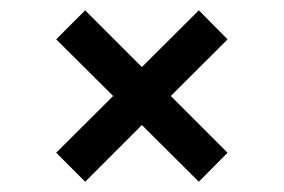

<svg xmlns="http://www.w3.org/2000/svg" viewBox="-20 -521 550 372"><path d="M420.9 -225.1 365.2 -168.9 254.9 -278.8 145 -168.9 88.9 -225.1 199.2 -335 88.9 -444.8 145 -501 254.9 -391.1 365.2 -501 420.9 -444.8 311 -335Z"/></svg>

Font: Unica One
Style: Bold
Weight: 400
Designer: Eduardo Rodriguez Tunni
Foundry: Eduardo Rodriguez Tunni
Version: Version 1.001